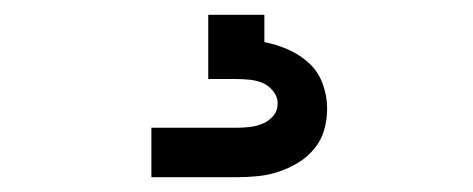

<svg xmlns="http://www.w3.org/2000/svg" viewBox="-20 -20 640 260"><path d="M185 220V153H300Q309 153 318 152Q327 151 335.5 147.5Q344 144 350 137Q356 130 356 120Q356 111 350 103.5Q344 96 336 92.5Q328 89 318.5 88Q309 87 300 87H262V0H338V37Q354 40 370 47Q386 54 398.5 65.5Q411 77 417 93.5Q423 110 423 127Q423 142 419 156Q415 170 405.5 181.5Q396 193 383.5 200.5Q371 208 357.5 212.5Q344 217 329.5 218.5Q315 220 300 220Z"/></svg>

Font: Iosevka HT Extended
Style: Regular
Weight: 400
Width: 7
Monospace: yes
Designer: Belleve Invis
Foundry: Belleve Invis
Version: Version 32.3.0; ttfautohint (v1.8.4)